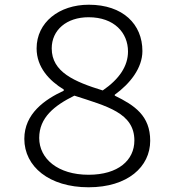

<svg xmlns="http://www.w3.org/2000/svg" viewBox="-20 -779 740 813"><path d="M83 -191C83 -74 188 14 355 14C521 14 616 -73 616 -183C616 -289 550 -333 466 -374V-378C531 -425 583 -491 583 -563C583 -676 501 -759 356 -759C230 -759 135 -684 135 -574C135 -494 189 -437 250 -400V-395C170 -358 83 -298 83 -191ZM522 -561C522 -499 485 -444 415 -396C295 -433 199 -474 199 -574C199 -652 262 -706 355 -706C464 -706 522 -640 522 -561ZM549 -184C549 -101 481 -39 355 -39C225 -39 146 -107 146 -195C146 -281 210 -332 295 -374C433 -329 549 -301 549 -184Z"/></svg>

Font: Kawkab Mono Light
Style: Regular
Weight: 300
Monospace: yes
Designer: Abdullah Arif
Foundry: Abdullah Arif
Version: Version 1.000;PS 000.500;hotconv 1.0.88;makeotf.lib2.5.64775